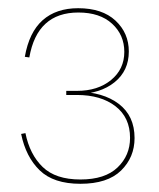

<svg xmlns="http://www.w3.org/2000/svg" viewBox="-20 -949 388 468"><path d="M31.5 -622.5 42 -624.5Q52.5 -572.5 84 -542Q115.5 -511.5 176 -511.5Q236 -511.5 266.5 -540.8Q297 -570 297 -613Q297 -662.5 261.5 -690Q226 -717.5 167.5 -717.5V-725.5Q231 -725 269.5 -695.8Q308 -666.5 308 -612.5Q308 -565.5 275 -533.2Q242 -501 176 -501Q110.5 -501 76.8 -533.8Q43 -566.5 31.5 -622.5ZM40.5 -810.5Q51 -870.5 84 -899.8Q117 -929 170.5 -929Q229 -929 261.5 -898.8Q294 -868.5 294 -823.5Q294 -776.5 259.2 -748.5Q224.5 -720.5 167.5 -719.5V-727.5Q218.5 -727.5 250.8 -754Q283 -780.5 283 -822.5Q283 -864 253.2 -891.2Q223.5 -918.5 171 -918.5Q70.5 -918.5 51.5 -809ZM141.5 -727.5H167.5V-717.5H141.5Z"/></svg>

Font: Hepta Slab ExtraLight Thin
Style: Regular
Weight: 250
Version: Version 1.102